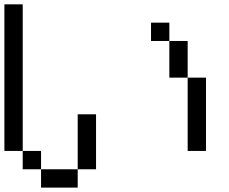

<svg xmlns="http://www.w3.org/2000/svg" viewBox="-20 -853 1040 873"><path d="M0 -166.7V-833.3H83.3V-166.7ZM666.7 -666.7V-750H750V-666.7ZM83.3 -166.7H166.7V-83.3H83.3ZM750 -500V-666.7H833.3V-500ZM166.7 -83.3H333.3V0H166.7ZM833.3 -166.7V-500H916.7V-166.7ZM333.3 -83.3V-333.3H416.7V-83.3Z"/></svg>

Font: GalmuriMono11 Regular
Style: Regular
Weight: 400
Designer: Lee Minseo (quiple)
Version: Version 2.399;hotconv 1.1.1;makeotfexe 2.6.0 DEVELOPMENT